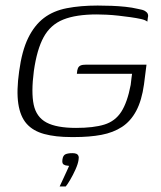

<svg xmlns="http://www.w3.org/2000/svg" viewBox="-20 -486 580 692"><path d="M237 8Q180 8 139.5 -3Q99 -14 76 -40Q53 -66 46 -112Q39 -158 49 -229Q59 -303 81.5 -349Q104 -395 138 -421Q172 -447 221 -456.5Q270 -466 332 -466Q358 -466 383 -465Q408 -464 432 -461.5Q456 -459 477 -454Q495 -451 502.5 -446.5Q510 -442 512.5 -436Q515 -430 513 -423L511 -408Q504 -414 488 -417.5Q472 -421 451 -424Q430 -427 407.5 -429.5Q385 -432 364.5 -433Q344 -434 329 -434Q254 -434 208 -415.5Q162 -397 137.5 -352.5Q113 -308 102 -230Q92 -153 101.5 -108.5Q111 -64 147.5 -44.5Q184 -25 254 -25Q317 -25 356 -37Q395 -49 417 -83Q439 -117 451 -180Q453 -195 454 -205.5Q455 -216 456 -220H257Q258 -234 261 -240.5Q264 -247 270.5 -250Q277 -253 291 -253H508L499 -182Q491 -124 471 -86.5Q451 -49 419.5 -28.5Q388 -8 345.5 0Q303 8 248 8Q246 8 243 8Q240 8 237 8ZM195 186Q202 171 208.5 157Q215 143 220.5 131Q226 119 229 112Q228 112 226.5 111.5Q225 111 223 111Q216 111 209.5 107Q203 103 205 89Q207 74 216 70Q225 66 241 66Q249 66 254.5 68Q260 70 262.5 75.5Q265 81 263 91Q261 105 252 125Q243 145 233 162Q223 179 217 186Z"/></svg>

Font: Genos Light
Style: Italic
Weight: 300
Italic angle: -8°
Designer: Robert E. Leuschke
Foundry: Robert E. Leuschke
Version: Version 1.010